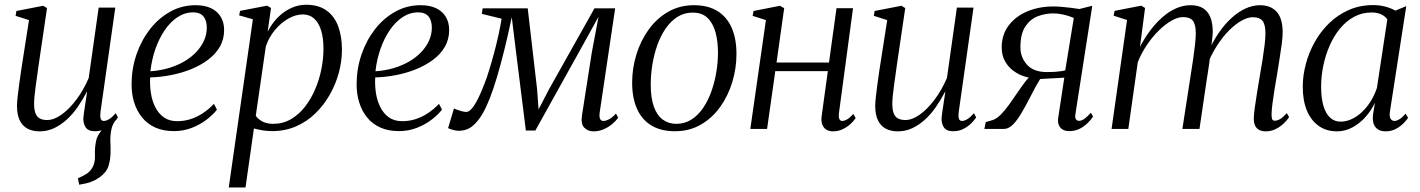

<svg xmlns="http://www.w3.org/2000/svg" viewBox="-20 -558 6145 831"><path d="M323 241.5 317 214Q339.5 204 354.8 194.2Q370 184.5 379.5 168Q392.5 146 391 114Q389.5 82 396 51.5Q400.5 30.5 414.5 13Q428.5 -4.5 436.5 -15.5L485.5 -44Q467 -23 462 2.8Q457 28.5 457.5 52.5Q458 64.5 458.5 76.5Q459 88.5 458.5 99Q458.5 133 449.5 160.8Q440.5 188.5 411 209.5Q395 221 375.8 228.5Q356.5 236 323 241.5ZM151.5 10.5Q121 10.5 99 -1.2Q77 -13 65.2 -37.5Q53.5 -62 53.5 -100Q53.5 -113.5 56.2 -138.8Q59 -164 63 -193.2Q67 -222.5 70.8 -248Q74.5 -273.5 76.5 -285.5L105.5 -471L47.5 -489.5L51 -510.5L167 -533L183.5 -523L147.5 -278.5Q145.5 -261.5 142 -238.5Q138.5 -215.5 135.2 -191Q132 -166.5 129.8 -145Q127.5 -123.5 127.5 -109.5Q127.5 -83 133.8 -67.2Q140 -51.5 152.8 -45Q165.5 -38.5 184 -38.5Q213.5 -38.5 246.5 -62Q279.5 -85.5 310.5 -126.8Q341.5 -168 364 -220.5L407 -525H479L415 -74Q412.5 -56 415.5 -45.2Q418.5 -34.5 429.5 -34.5Q439.5 -34.5 452.5 -42.5Q465.5 -50.5 481 -68L490.5 -50Q484 -39 469.8 -24.8Q455.5 -10.5 435.5 -0.2Q415.5 10 391 10Q360.5 10 349.8 -8.5Q339 -27 341 -49Q341 -52 342.8 -65Q344.5 -78 347.2 -95.8Q350 -113.5 352.5 -131Q355 -148.5 357 -160.5L356 -161Q337.5 -125.5 315.8 -94.2Q294 -63 268.2 -39.8Q242.5 -16.5 213.5 -3Q184.5 10.5 151.5 10.5Z M919 -83.5Q903 -62.5 875 -40.8Q847 -19 810.5 -4.8Q774 9.5 733 9.5Q686.5 9.5 651.8 -6.2Q617 -22 594.2 -50.5Q571.5 -79 560.2 -116.2Q549 -153.5 549.5 -196.5Q550 -262.5 571 -323.2Q592 -384 629.2 -431.8Q666.5 -479.5 716.8 -507.5Q767 -535.5 826.5 -535.5Q867 -535.5 894.5 -522Q922 -508.5 936 -484.2Q950 -460 950 -428Q950 -387.5 931.2 -355.2Q912.5 -323 879.8 -298.8Q847 -274.5 805.8 -258Q764.5 -241.5 719.2 -232.8Q674 -224 630 -223Q628 -189.5 633 -156Q638 -122.5 651.8 -94.8Q665.5 -67 689 -50.2Q712.5 -33.5 747 -33.5Q775.5 -33.5 802.8 -41.8Q830 -50 856 -66.8Q882 -83.5 906 -108.5ZM816 -504.5Q780 -504.5 748.5 -483.8Q717 -463 692.5 -426.8Q668 -390.5 652.2 -344.8Q636.5 -299 631 -249.5Q674 -252.5 711.5 -263.8Q749 -275 779 -293Q809 -311 830.5 -334Q852 -357 863.5 -383.5Q875 -410 875 -438Q875 -469.5 860.5 -487Q846 -504.5 816 -504.5Z M970 253.5 1074.5 -474.5 1015 -491.5 1019 -511 1136 -533.5 1153 -523.5 1138.5 -421Q1156 -455.5 1181.8 -481.8Q1207.5 -508 1239.2 -522.8Q1271 -537.5 1304.5 -537.5Q1358.5 -537.5 1393 -512.8Q1427.5 -488 1443.8 -444Q1460 -400 1460 -342.5Q1460 -294 1446.8 -244.2Q1433.5 -194.5 1407.8 -149Q1382 -103.5 1345.5 -67.8Q1309 -32 1261.5 -11.2Q1214 9.5 1157.5 9.5Q1137.5 9.5 1117.2 6.2Q1097 3 1079 -2L1042.5 253.5ZM1087 -57Q1098 -41 1117 -31.5Q1136 -22 1162.5 -22Q1204.5 -22 1239 -42Q1273.5 -62 1299.8 -95.8Q1326 -129.5 1344 -171.5Q1362 -213.5 1371 -258.8Q1380 -304 1380 -346.5Q1380 -394.5 1369.5 -427.5Q1359 -460.5 1339.2 -478Q1319.5 -495.5 1290.5 -495.5Q1259.5 -495.5 1227.2 -477Q1195 -458.5 1169.2 -427.2Q1143.5 -396 1130.5 -357Z M1893 -83.5Q1877 -62.5 1849 -40.8Q1821 -19 1784.5 -4.8Q1748 9.5 1707 9.5Q1660.5 9.5 1625.8 -6.2Q1591 -22 1568.2 -50.5Q1545.5 -79 1534.2 -116.2Q1523 -153.5 1523.5 -196.5Q1524 -262.5 1545 -323.2Q1566 -384 1603.2 -431.8Q1640.5 -479.5 1690.8 -507.5Q1741 -535.5 1800.5 -535.5Q1841 -535.5 1868.5 -522Q1896 -508.5 1910 -484.2Q1924 -460 1924 -428Q1924 -387.5 1905.2 -355.2Q1886.5 -323 1853.8 -298.8Q1821 -274.5 1779.8 -258Q1738.5 -241.5 1693.2 -232.8Q1648 -224 1604 -223Q1602 -189.5 1607 -156Q1612 -122.5 1625.8 -94.8Q1639.5 -67 1663 -50.2Q1686.5 -33.5 1721 -33.5Q1749.5 -33.5 1776.8 -41.8Q1804 -50 1830 -66.8Q1856 -83.5 1880 -108.5ZM1790 -504.5Q1754 -504.5 1722.5 -483.8Q1691 -463 1666.5 -426.8Q1642 -390.5 1626.2 -344.8Q1610.5 -299 1605 -249.5Q1648 -252.5 1685.5 -263.8Q1723 -275 1753 -293Q1783 -311 1804.5 -334Q1826 -357 1837.5 -383.5Q1849 -410 1849 -438Q1849 -469.5 1834.5 -487Q1820 -504.5 1790 -504.5Z M2548.5 10.5Q2524 10.5 2508.5 -5.8Q2493 -22 2499 -59.5L2541.5 -331.5L2570.5 -485.5L2492.5 -344.5L2297 7H2256L2213 -336.5L2195 -483.5Q2178.5 -405 2162.5 -340.8Q2146.5 -276.5 2131.2 -225.2Q2116 -174 2101 -135.5Q2086 -97 2071 -70Q2050.5 -33.5 2025.5 -12.8Q2000.5 8 1965.5 8Q1957.5 8 1947.2 5.8Q1937 3.5 1929 0.8Q1921 -2 1919.5 -4L1945 -89Q1947.5 -87 1957.5 -83.2Q1967.5 -79.5 1979.2 -76.5Q1991 -73.5 1998 -73.5Q2008 -73.5 2018.5 -84.2Q2029 -95 2039.2 -112.8Q2049.5 -130.5 2059.2 -152.8Q2069 -175 2077.5 -197.5Q2086.5 -220 2097 -254Q2107.5 -288 2118.2 -327.8Q2129 -367.5 2137.5 -406.5Q2146 -445.5 2151 -477L2065.5 -498L2069 -522H2264L2304.5 -173L2311 -84.5L2357 -173L2553 -522H2642.5L2575.5 -71Q2574 -61.5 2574.8 -53Q2575.5 -44.5 2579.8 -39.5Q2584 -34.5 2592 -34.5Q2602.5 -34.5 2616.8 -42.2Q2631 -50 2646 -66.5L2655.5 -48.5Q2647 -36 2631 -22.2Q2615 -8.5 2594 1Q2573 10.5 2548.5 10.5Z M2983.5 -535.5Q3044 -535.5 3084.8 -510.5Q3125.5 -485.5 3146.5 -438.5Q3167.5 -391.5 3167.5 -324Q3167.5 -262.5 3149.5 -203Q3131.5 -143.5 3097 -95.2Q3062.5 -47 3013.2 -18.5Q2964 10 2901 10Q2840.5 10 2799.2 -15Q2758 -40 2737 -87.2Q2716 -134.5 2716 -200Q2716 -262.5 2734.5 -322.5Q2753 -382.5 2788 -430.8Q2823 -479 2872.5 -507.2Q2922 -535.5 2983.5 -535.5ZM2978 -503.5Q2941.5 -503.5 2912.2 -485Q2883 -466.5 2861 -434.5Q2839 -402.5 2824.8 -362.2Q2810.5 -322 2803.5 -278Q2796.5 -234 2796.5 -192Q2796.5 -133.5 2810.2 -95.8Q2824 -58 2849 -40Q2874 -22 2907 -22Q2943.5 -22 2972.5 -40.5Q3001.5 -59 3023 -90.5Q3044.5 -122 3058.8 -162Q3073 -202 3080.2 -245.2Q3087.5 -288.5 3087.5 -329.5Q3087.5 -379 3076.8 -418.2Q3066 -457.5 3042.2 -480.5Q3018.5 -503.5 2978 -503.5Z M3611 -68Q3609 -50 3613.2 -42.2Q3617.5 -34.5 3624.5 -34.5Q3634 -34.5 3646.2 -41.2Q3658.5 -48 3673 -65L3683.5 -47Q3675.5 -34.5 3661 -21.2Q3646.5 -8 3627.2 1.2Q3608 10.5 3585.5 10.5Q3569.5 10.5 3557.2 3.5Q3545 -3.5 3539 -18.8Q3533 -34 3536.5 -57.5L3563 -250H3335.5L3300 0H3227.5L3295 -471L3237.5 -489.5L3241.5 -510.5L3356 -533L3374 -522.5L3341 -287.5H3568L3600.5 -522.5H3672Z M3866 10.5Q3835.5 10.5 3813.5 -1.2Q3791.5 -13 3779.8 -37.5Q3768 -62 3768 -100Q3768 -113.5 3770.8 -138.8Q3773.5 -164 3777.5 -193.2Q3781.5 -222.5 3785.2 -248Q3789 -273.5 3791 -285.5L3820 -471L3762 -489.5L3765.5 -510.5L3881.5 -533L3898 -523L3862 -278.5Q3860 -261.5 3856.5 -238.5Q3853 -215.5 3849.8 -191Q3846.5 -166.5 3844.2 -145Q3842 -123.5 3842 -109.5Q3842 -83 3848.2 -67.2Q3854.5 -51.5 3867.2 -45Q3880 -38.5 3898.5 -38.5Q3928 -38.5 3961 -62Q3994 -85.5 4025 -126.8Q4056 -168 4078.5 -220.5L4121.5 -525H4193.5L4129.5 -74Q4127 -56 4130 -45.2Q4133 -34.5 4144 -34.5Q4154 -34.5 4167 -42.5Q4180 -50.5 4195.5 -68L4205 -50Q4198.5 -39 4184.2 -24.8Q4170 -10.5 4150 -0.2Q4130 10 4105.5 10Q4075 10 4064.2 -8.5Q4053.5 -27 4055.5 -49Q4055.5 -52 4057.2 -65Q4059 -78 4061.8 -95.8Q4064.5 -113.5 4067 -131Q4069.5 -148.5 4071.5 -160.5L4070.5 -161Q4052 -125.5 4030.2 -94.2Q4008.5 -63 3982.8 -39.8Q3957 -16.5 3928 -3Q3899 10.5 3866 10.5Z M4701.5 -70 4711 -53.5Q4704 -42.5 4689.5 -27.5Q4675 -12.5 4654.5 -1.5Q4634 9.5 4607 9.5Q4583.5 9.5 4570.2 -4.5Q4557 -18.5 4559.5 -44.5L4586.5 -222Q4575 -221 4555.5 -220Q4536 -219 4516 -218Q4496 -217 4482 -216Q4470.5 -197.5 4458 -174.5Q4445.5 -151.5 4432.5 -125.8Q4419.5 -100 4404 -74Q4383.5 -38 4364.2 -19Q4345 0 4325.5 0H4240.5L4246.5 -29.5L4275.5 -38Q4293 -43.5 4311 -61.5Q4329 -79.5 4346.8 -104.2Q4364.5 -129 4381.8 -154.5Q4399 -180 4415 -201.2Q4431 -222.5 4445 -232.5L4467 -219Q4442 -218.5 4415.8 -226.5Q4389.5 -234.5 4366.8 -251Q4344 -267.5 4329.8 -293Q4315.5 -318.5 4315.5 -352.5Q4315.5 -408.5 4346 -448.2Q4376.5 -488 4427 -509Q4477.5 -530 4538.5 -530Q4556.5 -530 4577 -528.2Q4597.5 -526.5 4616.8 -524Q4636 -521.5 4651.5 -519L4707.5 -533L4634.5 -64Q4632 -48.5 4636.8 -41.8Q4641.5 -35 4650 -35Q4661.5 -35 4673.8 -44Q4686 -53 4701.5 -70ZM4590.5 -253.5 4627.5 -480Q4620.5 -483.5 4606.5 -488.2Q4592.5 -493 4574.2 -496.5Q4556 -500 4537.5 -500Q4504.5 -500 4472 -487.8Q4439.5 -475.5 4418 -443.8Q4396.5 -412 4396.5 -353Q4396.5 -310 4425 -278Q4453.5 -246 4512.5 -246Q4529.5 -246 4544.5 -247Q4559.5 -248 4571.8 -249.8Q4584 -251.5 4590.5 -253.5Z M4936 -523.5 4914 -355.5Q4934.5 -394.5 4959.2 -427.2Q4984 -460 5012.2 -484.5Q5040.5 -509 5071 -522.2Q5101.5 -535.5 5133 -535.5Q5165.5 -535.5 5186.8 -522.5Q5208 -509.5 5218.5 -483.5Q5229 -457.5 5229 -418Q5229 -411 5227.5 -397.8Q5226 -384.5 5224 -367Q5222 -349.5 5219 -329L5208.5 -330.5Q5228.5 -377 5254.2 -414.8Q5280 -452.5 5309.5 -479.5Q5339 -506.5 5370.5 -521Q5402 -535.5 5433 -535.5Q5480 -535.5 5505.8 -506.8Q5531.5 -478 5531.5 -417.5Q5531.5 -399 5527.8 -369.2Q5524 -339.5 5518.2 -304.2Q5512.5 -269 5507 -234Q5501.5 -202.5 5496.2 -170.2Q5491 -138 5487.5 -110.8Q5484 -83.5 5483.5 -66Q5483 -50.5 5485.8 -43Q5488.5 -35.5 5497.5 -35.5Q5508.5 -35.5 5521 -43Q5533.5 -50.5 5549.5 -68.5L5559.5 -51Q5551 -38 5536.2 -23.8Q5521.5 -9.5 5501.5 0.5Q5481.5 10.5 5458 10.5Q5442 10.5 5430.2 4.5Q5418.5 -1.5 5412.5 -13.8Q5406.5 -26 5406.5 -46.5Q5407 -63.5 5411 -93.2Q5415 -123 5421 -159.2Q5427 -195.5 5433 -231.5Q5439 -264 5444.2 -297.8Q5449.5 -331.5 5453.2 -361.8Q5457 -392 5457 -414Q5457 -452 5444.2 -467.8Q5431.5 -483.5 5402 -483.5Q5380.5 -483.5 5353.5 -468.5Q5326.5 -453.5 5298.2 -425Q5270 -396.5 5244.5 -356Q5219 -315.5 5200.5 -265.5L5218 -321.5Q5216.5 -304.5 5213.8 -284.2Q5211 -264 5207.8 -244.2Q5204.5 -224.5 5202 -207.5L5171.5 0H5097.5L5133 -230Q5138.5 -263.5 5143.5 -298Q5148.5 -332.5 5152 -363Q5155.5 -393.5 5155.5 -414Q5155.5 -452 5143 -468Q5130.5 -484 5100 -484Q5077.5 -484 5050.2 -468.5Q5023 -453 4995.5 -426Q4968 -399 4944.2 -363.8Q4920.5 -328.5 4904.5 -289L4863.5 0H4791L4858 -471.5L4800 -490L4804 -511L4919.5 -533.5Z M5996 -76.5Q5992.5 -53 5998.8 -43.8Q6005 -34.5 6016 -34.5Q6025 -34.5 6037.8 -42.5Q6050.5 -50.5 6063.5 -66L6074.5 -48Q6069.5 -40 6056.2 -26Q6043 -12 6022.8 -0.8Q6002.5 10.5 5977 10.5Q5948.5 10.5 5933.5 -7.5Q5918.5 -25.5 5922.5 -61.5L5931 -113.5Q5915.5 -80.5 5890.5 -52.2Q5865.5 -24 5833.8 -6.8Q5802 10.5 5767 10.5Q5720.5 10.5 5687.2 -13.2Q5654 -37 5636.2 -80Q5618.5 -123 5618.5 -182.5Q5618.5 -231 5631.8 -281Q5645 -331 5670.5 -376.5Q5696 -422 5733.2 -458Q5770.5 -494 5818.2 -515Q5866 -536 5924 -536Q5949.5 -536 5974.2 -529.8Q5999 -523.5 6019.5 -512L6066.5 -531.5ZM5984.5 -474Q5975 -488 5957.8 -496Q5940.5 -504 5917 -504Q5875 -504 5840.5 -485.2Q5806 -466.5 5779.5 -434.2Q5753 -402 5735 -360.8Q5717 -319.5 5707.5 -274Q5698 -228.5 5698 -183.5Q5698 -132 5708.5 -98.2Q5719 -64.5 5737.8 -48Q5756.5 -31.5 5781.5 -31.5Q5807 -31.5 5831.2 -43Q5855.5 -54.5 5876.5 -74.8Q5897.5 -95 5913.5 -121.2Q5929.5 -147.5 5939.5 -177.5Z"/></svg>

Font: Merriweather 96pt Light
Style: Italic
Weight: 300
Italic angle: -7.8°
Version: Version 2.101